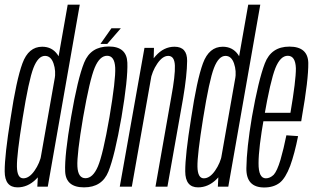

<svg xmlns="http://www.w3.org/2000/svg" viewBox="-23 -805 1349 828"><path d="M138 0H183L321 -785H269L141 -59.5ZM52.5 3Q96 3 131 -30.8Q166 -64.5 174 -108.5L156 -139.5Q149 -102 126 -69Q103 -36 77.5 -36Q51 -36 50 -86.2Q49 -136.5 74.5 -295Q101 -460 121.2 -512Q141.5 -564 171 -564Q196.5 -564 207.8 -531.5Q219 -499 212.5 -462L241 -491.5Q249 -535.5 225.2 -569.5Q201.5 -603.5 159 -603.5Q100 -603.5 73.8 -532Q47.5 -460.5 22.5 -294Q-3 -135.5 -2.8 -66.2Q-2.5 3 52.5 3Z M339.5 3Q417 3 444.5 -65.2Q472 -133.5 501 -300Q529 -465.5 526.2 -535Q523.5 -604.5 446 -604.5Q368 -604.5 340 -535.2Q312 -466 283.5 -300Q255 -134 258 -65.5Q261 3 339.5 3ZM345.5 -36.5Q313.5 -36.5 310.8 -87Q308 -137.5 335.5 -299.5Q364 -462 385.5 -513.2Q407 -564.5 439 -564.5Q471 -564.5 473.8 -513.5Q476.5 -462.5 449 -299.5Q421 -138 399.2 -87.2Q377.5 -36.5 345.5 -36.5ZM410 -615.5H439.5L498 -683H457.5Z M493.5 0H545.5L639 -528.5L641 -598.5H600ZM647.5 0H699L766.5 -380.5Q783.5 -481 784 -542.2Q784.5 -603.5 729.5 -603.5Q683.5 -603.5 648.2 -563.8Q613 -524 604 -473.5L625.5 -457Q632.5 -497 655.2 -530.5Q678 -564 702.5 -564Q729.5 -564 731.2 -522.2Q733 -480.5 715.5 -386Z M916.5 0H961.5L1099.5 -785H1047.5L919.5 -59.5ZM831 3Q874.5 3 909.5 -30.8Q944.5 -64.5 952.5 -108.5L934.5 -139.5Q927.5 -102 904.5 -69Q881.5 -36 856 -36Q829.5 -36 828.5 -86.2Q827.5 -136.5 853 -295Q879.5 -460 899.8 -512Q920 -564 949.5 -564Q975 -564 986.2 -531.5Q997.5 -499 991 -462L1019.5 -491.5Q1027.5 -535.5 1003.8 -569.5Q980 -603.5 937.5 -603.5Q878.5 -603.5 852.2 -532Q826 -460.5 801 -294Q775.5 -135.5 775.8 -66.2Q776 3 831 3Z M1116.5 3.5 1123.5 -36Q1091.5 -36 1092 -101.5Q1092 -166 1116 -301Q1143 -456.5 1164.5 -511Q1186 -564.5 1218 -564.5Q1251 -564.5 1253 -511Q1253.5 -459 1229.5 -318.5H1112L1106 -282H1276Q1278 -292 1279 -301Q1307.5 -463 1306.5 -534Q1304.5 -604 1225 -604Q1146.5 -604 1119 -531.5Q1091.5 -459.5 1063.5 -301Q1040.5 -164.5 1039.5 -80Q1038 3.5 1116.5 3.5ZM1123.5 -36 1116.5 3.5Q1157 3.5 1183.5 -17Q1208.5 -37 1228.5 -90Q1247.5 -142.5 1262.5 -218L1212 -221.5Q1200.5 -164 1186.5 -115.5Q1172 -67.5 1157.5 -51.5Q1141.5 -36 1123.5 -36Z"/></svg>

Font: Anybody ExtraCondensed Light
Style: Italic
Weight: 300
Width: 2
Italic angle: -10°
Version: Version 1.113;gftools[0.9.25]